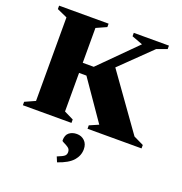

<svg xmlns="http://www.w3.org/2000/svg" viewBox="-161 -809 1149 1214"><g transform="rotate(20 414.0 -202.0)"><path d="M293.5 -616V-381.5H367.5L605.5 -619.5L532 -647V-670H768.5V-647L700 -622L497 -424.5L760.5 -55.5L828 -23V0H464.5V-23L525.5 -49.5L343 -313.5H293.5V-54L356.5 -23V0H29.5V-23L98.5 -54V-616L29.5 -647V-670H362.5V-647ZM341.5 231Q379.5 216 389.8 206.5Q400 197 400 181.5Q400 162 385.5 151.8Q371 141.5 356.2 135.2Q341.5 129 341.5 122.5Q341.5 86.5 362.2 70.2Q383 54 413.5 54Q445 54 466 74.5Q487 95 487 130Q487 173.5 456.5 207.8Q426 242 356 265.5Z"/></g></svg>

Font: Newsreader 16pt ExtraBold
Style: Regular
Weight: 800
Designer: Hugues Gentile
Foundry: Production Type
Version: Version 1.003; ttfautohint (v1.8.3)